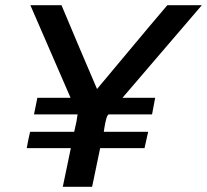

<svg xmlns="http://www.w3.org/2000/svg" viewBox="-20 -720 798 740"><path d="M222 0Q230 -38 237.5 -74.5Q245 -111 253 -149H83Q86 -165 89 -180.5Q92 -196 96 -212H266Q268 -223 270.5 -232.5Q273 -242 275 -253Q276 -260 277 -266.5Q278 -273 279 -279H111Q114 -295 117.5 -311Q121 -327 124 -343H252Q213 -433 174.5 -521.5Q136 -610 97 -700H217Q251 -619 285 -538.5Q319 -458 354 -377Q422 -458 489 -538.5Q556 -619 625 -700H758L452 -343H578Q575 -327 572 -311Q569 -295 566 -279H398Q393 -274 390.5 -265.5Q388 -257 386 -247.5Q384 -238 382.5 -228.5Q381 -219 380 -212H551Q547 -196 544 -180.5Q541 -165 537 -149H366Q358 -111 350.5 -74.5Q343 -38 335 0Z"/></svg>

Font: Rosa Sans Medium
Style: Italic
Weight: 500
Italic angle: -12°
Designer: Pentagram / MCKL
Foundry: Pentagram / MCKL
Version: Version 1.005;September 16, 2019;FontCreator 11.5.0.2425 64-